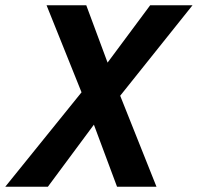

<svg xmlns="http://www.w3.org/2000/svg" viewBox="-72 -710 752 730"><path d="M-52 0 238 -359 105 -690H256L337 -472L499 -690H660L385 -346L523 0H373L285 -236L110 0Z"/></svg>

Font: Radio Canada SemiBold
Style: Italic
Weight: 600
Italic angle: -12°
Designer: Charles Daoud, Etienne Aubert Bonn, Alexandre Saumier Demers, Jacques Le Bailly
Foundry: Radio-Canada
Version: Version 2.104; ttfautohint (v1.8.4.7-5d5b);gftools[0.9.28.de